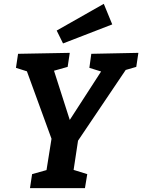

<svg xmlns="http://www.w3.org/2000/svg" viewBox="-20 -979 740 999"><path d="M689 -631 634 -615 386 -247 363 -95 434 -73 422 0H136L147 -73L222 -94L248 -257L120 -608L63 -626L74 -699L343 -704L332 -631L261 -611L343 -355L506 -607L445 -626L455 -699L700 -704ZM564 -852 308 -753 275 -820 520 -959Z"/></svg>

Font: Bitter Pro
Style: Bold Italic
Weight: 700
Italic angle: -9°
Designer: Sol Matas, and Bitter project Authors
Foundry: Sol Matas
Version: Version 1.010